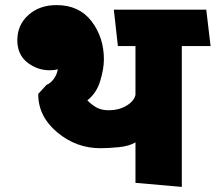

<svg xmlns="http://www.w3.org/2000/svg" viewBox="-20 -718 847 754"><path d="M512 0V-159Q487 -144 446.5 -140Q406 -136 374 -136Q279 -136 204.5 -198.5Q130 -261 130 -349L163 -385Q177 -390 190 -406.5Q203 -423 207 -446Q200 -444 191.5 -443Q183 -442 175 -442Q126 -442 87 -473Q48 -504 48 -560Q48 -620 91.5 -659Q135 -698 202 -698Q291 -698 339.5 -634.5Q388 -571 388 -485Q388 -448 373.5 -400Q359 -352 323 -324Q336 -310 356 -297.5Q376 -285 408 -285Q446 -285 476 -302.5Q506 -320 512 -345V-537H443L427 -680H790L807 -537H694V16Z"/></svg>

Font: Palanquin Dark
Style: Bold
Weight: 700
Designer: Pria Ravichandran
Version: Version 1.000